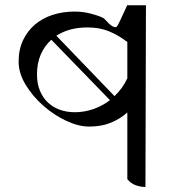

<svg xmlns="http://www.w3.org/2000/svg" viewBox="-20 -735 720 763"><path d="M558 8Q538 8 519 1Q500 -6 486 -23V-288Q458 -263 421 -247.5Q384 -232 334 -232Q292 -232 243 -255Q194 -278 152 -315Q110 -352 82 -398Q54 -444 54 -490Q54 -538 71.5 -575Q89 -612 119 -637.5Q149 -663 189.5 -676Q230 -689 276 -689Q310 -689 340 -681Q389 -668 396 -659Q431 -619 444 -629Q448 -631 486 -715L484 -714H560ZM277 -289Q315 -289 351 -301.5Q387 -314 417 -337L184 -577Q157 -553 142 -518.5Q127 -484 127 -439Q127 -403 138.5 -375Q150 -347 170 -328Q190 -309 217.5 -299Q245 -289 277 -289ZM486 -568Q451 -595 413.5 -610.5Q376 -626 327 -626Q255 -626 204 -593L435 -353Q451 -368 464 -386Q477 -404 486 -424Z"/></svg>

Font: ugurmukhi25
Style: Book
Weight: 400
Designer: Jelle Bosma - Monotype Design Team
Foundry: Monotype Imaging Inc.
Version: Version 2.003